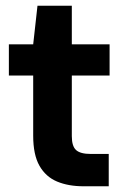

<svg xmlns="http://www.w3.org/2000/svg" viewBox="-20 -651 418 671"><path d="M272 0Q219 0 179.5 -16.5Q140 -33 118 -71.5Q96 -110 96 -177V-387H11V-496H96L111 -631H231V-496H363V-387H231V-175Q231 -140 246 -126.5Q261 -113 297 -113H360V0Z"/></svg>

Font: DM Sans 36pt
Style: Bold
Weight: 700
Version: Version 4.004;gftools[0.9.30]